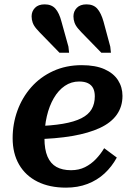

<svg xmlns="http://www.w3.org/2000/svg" viewBox="-20 -848 611 881"><path d="M283 13Q207 13 152 -14.5Q97 -42 67.5 -93Q38 -144 38 -214Q38 -280 60 -340.5Q82 -401 123.5 -448Q165 -495 224 -522Q283 -549 355 -549Q418 -549 459.5 -530.5Q501 -512 521.5 -480Q542 -448 542 -408Q542 -359 516 -322Q490 -285 438.5 -261Q387 -237 311.5 -224Q236 -211 136 -209L141 -269Q216 -271 268.5 -280Q321 -289 353.5 -305.5Q386 -322 400.5 -347Q415 -372 415 -406Q415 -428 407.5 -443Q400 -458 384 -466Q368 -474 343 -474Q307 -474 277.5 -454Q248 -434 227 -398Q206 -362 195 -315Q184 -268 184 -213Q184 -162 198 -129.5Q212 -97 239 -82Q266 -67 306 -67Q342 -67 370 -81Q398 -95 420 -118Q442 -141 458 -168L516 -125Q493 -83 459.5 -52Q426 -21 381.5 -4Q337 13 283 13ZM455 -749 486 -634 489 -606H445L372 -681Q352 -701 339.5 -715.5Q327 -730 322 -744Q317 -758 317 -773Q317 -796 332.5 -812Q348 -828 377 -828Q409 -828 426.5 -808Q444 -788 455 -749ZM262 -749 294 -634 297 -606H253L180 -681Q160 -701 147.5 -715.5Q135 -730 130 -744Q125 -758 125 -773Q125 -796 140.5 -812Q156 -828 185 -828Q217 -828 234.5 -808Q252 -788 262 -749Z"/></svg>

Font: Roboto Serif SemiBold
Style: Italic
Weight: 600
Italic angle: -10°
Version: Version 1.007